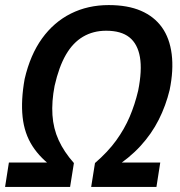

<svg xmlns="http://www.w3.org/2000/svg" viewBox="-24 -736 710 756"><path d="M-4 0 11 -96H191V-73Q136 -111 104 -160.5Q72 -210 65 -275.5Q58 -341 73 -425Q95 -520 141.5 -584.5Q188 -649 255 -682.5Q322 -716 404 -716Q479 -716 531 -693.5Q583 -671 613.5 -628.5Q644 -586 652 -523Q660 -460 644 -382Q629 -320 601 -264.5Q573 -209 529 -161Q485 -113 422 -73L431 -96H607L592 0H335L350 -94Q401 -138 433.5 -183Q466 -228 486.5 -276Q507 -324 520 -379Q536 -459 527 -511Q518 -563 485.5 -589Q453 -615 394 -615Q343 -615 303 -591.5Q263 -568 235.5 -520.5Q208 -473 191 -398Q179 -336 182.5 -283Q186 -230 207 -184Q228 -138 267 -94L252 0Z"/></svg>

Font: Nunito Sans 10pt Condensed
Style: Bold Italic
Weight: 700
Width: 3
Italic angle: -9°
Designer: Vernon Adams
Foundry: Vernon Adams
Version: Version 3.101;gftools[0.9.27]